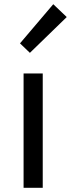

<svg xmlns="http://www.w3.org/2000/svg" viewBox="-20 -892 337 912"><path d="M92 0H183V-543H92ZM122 -641 297 -811 233 -872 75 -686Z"/></svg>

Font: Source Han Sans KR Regular
Style: Regular
Weight: 400
Designer: Ryoko NISHIZUKA (kana & ideographs); Paul D. Hunt (Latin, Greek & Cyrillic); Wenlong ZHANG (bopomofo); Sandoll Communica
Foundry: Adobe Systems Incorporated
Version: Version 1.004;PS 1.004;hotconv 1.0.82;makeotf.lib2.5.63406